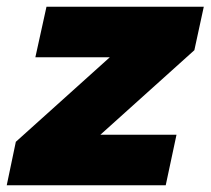

<svg xmlns="http://www.w3.org/2000/svg" viewBox="-25 -550 625 570"><path d="M-5 0 22 -129 301 -380H80L113 -530H580L552 -401L273 -150H499L467 0Z"/></svg>

Font: Be Vietnam Pro Black
Style: Italic
Weight: 900
Italic angle: -12°
Designer: Lam Bao, Tony Le, Vietanh Nguyen
Foundry: Yellow Type Foundry
Version: Version 1.002; ttfautohint (v1.8.3)